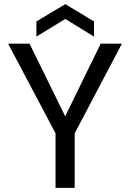

<svg xmlns="http://www.w3.org/2000/svg" viewBox="-20 -903 625 923"><path d="M19 -693H122L314 -302H273L464 -693H566L339 -262V0H247V-262ZM432 -727 294 -812 155 -727V-800L294 -883L432 -800Z"/></svg>

Font: Parkinsans
Style: Regular
Weight: 400
Designer: Red Stone, Indian Type Foundry
Foundry: Indian Type Foundry
Version: Version 1.000